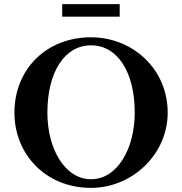

<svg xmlns="http://www.w3.org/2000/svg" viewBox="-20 -901 884 932"><path d="M422 11C620 11 794 -150 794 -354C794 -568 622 -720 422 -720C205 -720 50 -565 50 -354C50 -154 200 11 422 11ZM210 -354C210 -552 294 -681 422 -681C550 -681 634 -552 634 -354C634 -180 550 -31 422 -31C294 -31 210 -180 210 -354ZM282 -820V-881H561V-820Z"/></svg>

Font: Ortica Linear
Style: Bold
Weight: 700
Designer: Benedetta Bovani
Foundry: Collletttivo
Version: Version 2.000;Glyphs 3.1.2 (3151)